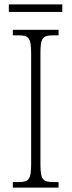

<svg xmlns="http://www.w3.org/2000/svg" viewBox="-20 -849 324 869"><path d="M20 -795H262V-829H20ZM38 0H245V-25H221C173 -25 163 -36 163 -109V-605C163 -679 173 -689 221 -689H245V-714H38V-689H63C110 -689 121 -679 121 -605V-109C121 -35 110 -25 63 -25H38Z"/></svg>

Font: Noto Serif Armenian Condensed ExtraLight
Style: Regular
Weight: 200
Width: 3
Designer: Monotype Design Team
Foundry: Monotype Imaging Inc.
Version: Version 2.008